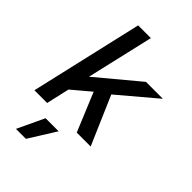

<svg xmlns="http://www.w3.org/2000/svg" viewBox="-276 -799 1132 1132"><g transform="rotate(45 290.0 -232.5)"><path d="M277 -703 180 -284 439 -500H580L347 -303L478 0H362L262 -241L148 -145L115 0H9L171 -703ZM281 70 176 238H93L172 70Z"/></g></svg>

Font: Prodigy Sans Medium
Style: Italic
Weight: 500
Italic angle: -13°
Designer: Wei Huang
Foundry: Wei Huang
Version: Version 1.003; ttfautohint (v1.8.3)